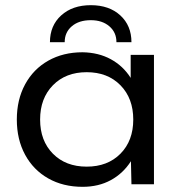

<svg xmlns="http://www.w3.org/2000/svg" viewBox="-20 -712 690 742"><path d="M486 -89Q456 -42 408.5 -16Q361 10 299 10Q224 10 166.5 -22.5Q109 -55 77 -114Q45 -173 45 -250Q45 -327 77 -386Q109 -445 166.5 -477.5Q224 -510 299 -510Q361 -509 408.5 -483Q456 -457 485 -411V-500H575V0H488ZM495 -250Q495 -332 445.5 -382.5Q396 -433 315 -433Q234 -433 184.5 -382.5Q135 -332 135 -250Q135 -168 184.5 -118Q234 -68 315 -68Q396 -68 445.5 -118Q495 -168 495 -250ZM331 -634Q285 -634 257.5 -610.5Q230 -587 230 -549H173Q173 -613 216.5 -652.5Q260 -692 331 -692Q402 -692 445 -652.5Q488 -613 488 -549H430Q430 -587 402.5 -610.5Q375 -634 331 -634Z"/></svg>

Font: Goli
Style: Regular
Weight: 400
Designer: jaikishan Patel
Foundry: MagicType
Version: Version 1.000